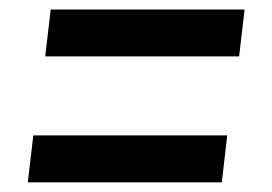

<svg xmlns="http://www.w3.org/2000/svg" viewBox="-20 -525 559 394"><path d="M72.8 -409.2H470.7L481.9 -505.4H84ZM37.1 -150.9H435.1L446.3 -247.1H48.3Z"/></svg>

Font: Merriweather
Style: Heavy Italic
Weight: 900
Italic angle: -7.5°
Designer: Eben Sorkin
Foundry: Eben Sorkin
Version: Version 1.001